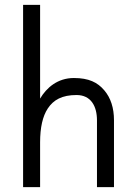

<svg xmlns="http://www.w3.org/2000/svg" viewBox="-20 -770 549 790"><path d="M379 -275V0H449V-275C449 -326 435.7 -367.2 409 -398.5C381.3 -431.1 345.4 -449 284 -449C216.9 -449 171.6 -409.1 145 -364.4V-750H75V0L145 0V-184C145 -245.2 155.5 -291.7 176.5 -323.5C200.1 -359.3 235.3 -379 295 -379C354.3 -379 379 -333 379 -275Z"/></svg>

Font: GI
Style: Regular
Weight: 400
Designer: Alfredo Marco Pradil
Version: Version 1.01 2015